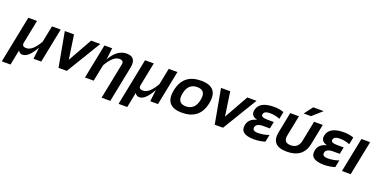

<svg xmlns="http://www.w3.org/2000/svg" viewBox="-63 -1596 5292 2679"><g transform="rotate(20 2582.5 -256.0)"><path d="M128.9 -39.6 84 185.5H-45.4L94.2 -512.7H223.6L154.3 -165Q142.1 -104.5 211.9 -104.5Q304.2 -104.5 396.5 -267.1L445.8 -512.7H575.2L472.7 0H357.9L377.9 -172.9Q282.7 0 193.4 0Q150.4 0 128.9 -39.6Z M636.2 -512.7H772.9L825.7 -154.3L1026.9 -512.7H1163.6L852.5 0H729.5Z M1122.1 0 1224.6 -512.7H1339.4L1319.3 -339.8Q1414.6 -512.7 1557.6 -512.7Q1705.6 -512.7 1672.4 -346.2L1565.9 185.5H1436.5L1543 -347.7Q1555.2 -408.2 1485.4 -408.2Q1393.1 -408.2 1300.8 -245.6L1251.5 0Z M1862.3 -39.6 1817.4 185.5H1688L1827.6 -512.7H1957L1887.7 -165Q1875.5 -104.5 1945.3 -104.5Q2037.6 -104.5 2129.9 -267.1L2179.2 -512.7H2308.6L2206.1 0H2091.3L2111.3 -172.9Q2016.1 0 1926.8 0Q1883.8 0 1862.3 -39.6Z M2580.6 -102.5Q2714.8 -102.5 2746.1 -258.3Q2776.4 -410.2 2642.1 -410.2Q2507.8 -410.2 2477.5 -258.3Q2446.3 -102.5 2580.6 -102.5ZM2347.7 -256.3Q2398.9 -512.7 2662.6 -512.7Q2926.3 -512.7 2875 -256.3Q2823.7 -0.5 2560.1 -0.5Q2297.4 -0.5 2347.7 -256.3Z M2955.6 -512.7H3092.3L3145 -154.3L3346.2 -512.7H3482.9L3171.9 0H3048.8Z M3867.7 -385.7Q3800.3 -415 3717.3 -415Q3634.3 -415 3624.5 -365.2Q3614.7 -317.4 3714.8 -317.4H3810.1L3789.6 -214.8H3692.9Q3589.4 -214.8 3577.6 -156.2Q3565.9 -97.7 3653.8 -97.7Q3736.8 -97.7 3815.9 -127L3794.4 -19.5Q3716.3 4.9 3633.3 4.9Q3416 4.9 3445.3 -141.6Q3464.8 -239.3 3581.5 -266.1Q3480 -290 3498 -379.9Q3525.4 -517.6 3742.7 -517.6Q3820.8 -517.6 3889.2 -493.2Z M3922.9 -209 3983.4 -512.7H4112.8L4052.2 -209Q4028.8 -92.8 4141.1 -92.8Q4253.4 -92.8 4276.9 -209L4337.4 -512.7H4466.8L4406.2 -209Q4362.3 9.8 4120.6 9.8Q3878.9 9.8 3922.9 -209ZM4257.3 -698.2H4413.1L4271 -571.8H4161.6Z M4905.3 -385.7Q4837.9 -415 4754.9 -415Q4671.9 -415 4662.1 -365.2Q4652.3 -317.4 4752.4 -317.4H4847.7L4827.1 -214.8H4730.5Q4627 -214.8 4615.2 -156.2Q4603.5 -97.7 4691.4 -97.7Q4774.4 -97.7 4853.5 -127L4832 -19.5Q4753.9 4.9 4670.9 4.9Q4453.6 4.9 4482.9 -141.6Q4502.4 -239.3 4619.1 -266.1Q4517.6 -290 4535.6 -379.9Q4563 -517.6 4780.3 -517.6Q4858.4 -517.6 4926.8 -493.2Z M5169.9 -512.7 5067.4 0H4938L5040.5 -512.7Z"/></g></svg>

Font: Sansation
Style: Bold Italic
Weight: 700
Designer: Bernd Montag
Version: Version 1.301